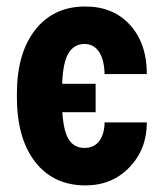

<svg xmlns="http://www.w3.org/2000/svg" viewBox="-20 -558 494 588"><path d="M238.8 -105Q268.1 -105 283.9 -126Q299.8 -147 300.3 -183.1H429.7Q429.7 -101.1 376.5 -45.7Q323.2 9.8 241.7 9.8Q143.6 9.8 87.6 -62.3Q31.7 -134.3 31.7 -261.2V-270.5Q31.7 -395 87.9 -466.6Q144 -538.1 241.2 -538.1Q327.1 -538.1 378.4 -481.4Q429.7 -424.8 429.7 -331.1H300.3Q299.3 -375 283.2 -399.2Q267.1 -423.3 238.8 -423.3Q207.5 -423.3 190.2 -395.8Q172.9 -368.2 170.4 -301.3H272.9V-214.4H170.9Q174.8 -154.3 191.4 -129.6Q208 -105 238.8 -105Z"/></svg>

Font: Roboto Condensed
Style: Bold
Weight: 700
Designer: Google
Version: Version 2.134; 2016